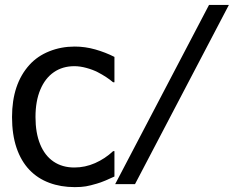

<svg xmlns="http://www.w3.org/2000/svg" viewBox="-20 -747 949 779"><path d="M99.6 -57.6Q65.4 -93.3 47.1 -147.2Q28.8 -201.2 28.8 -272Q28.8 -405.8 99.6 -483.9Q131.8 -519.5 179.9 -538.8Q228 -558.1 283.2 -558.1Q325.2 -558.1 366.5 -546.4Q407.7 -534.7 444.3 -516.1V-413.1H439Q413.1 -435.1 376.5 -454.1Q356.4 -464.4 330.6 -471.4Q304.7 -478.5 281.7 -478.5Q233.9 -478.5 198.5 -454.1Q163.1 -429.7 143.6 -383.3Q124 -336.9 124 -272Q124 -208 142.8 -161.9Q161.6 -115.7 197 -91.6Q232.4 -67.4 281.7 -67.4Q325.2 -67.4 365.7 -85.2Q406.2 -103 439 -133.8H444.3V-30.8Q428.7 -23.4 408 -14.6Q387.2 -5.9 373 -2Q346.7 5.9 328.6 9Q310.5 12.2 283.2 12.2Q226.6 12.2 179.7 -5.4Q132.8 -22.9 99.6 -57.6ZM908.7 -727.1 527.8 0H447.3L828.1 -727.1Z"/></svg>

Font: SG Kara Bold
Style: Regular
Weight: 400
Designer: Damoon Khanjanzadeh
Version: Version 1.000